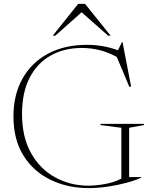

<svg xmlns="http://www.w3.org/2000/svg" viewBox="-20 -955 792 985"><path d="M642.5 -46.5H705.5V-44Q673.5 -29 627.2 -16.8Q581 -4.5 530.5 2.8Q480 10 435.5 10Q326.5 10 238.8 -32.8Q151 -75.5 100 -157.5Q49 -239.5 49 -357.5Q49 -469.5 95.5 -552Q142 -634.5 226.8 -679.8Q311.5 -725 426.5 -725Q509.5 -725 585 -697L606 -739.5H608.5L652.5 -511.5L643.5 -509.5L579 -663Q533.5 -687.5 489.5 -698.2Q445.5 -709 400.5 -709Q309.5 -709 240.2 -670.2Q171 -631.5 132 -556Q93 -480.5 93 -370.5Q93 -251.5 139.5 -169.2Q186 -87 263.5 -44.8Q341 -2.5 434 -2.5Q477 -3 521.8 -11.5Q566.5 -20 602.5 -38.5V-299.5L495.5 -313.5V-319.5H719V-313.5L642.5 -299.5ZM534.5 -772 399 -892 263.5 -772H250.5L381 -935H416.5L547.5 -772Z"/></svg>

Font: Newsreader Display ExtraLight
Style: Regular
Weight: 275
Designer: Hugues Gentile
Foundry: Production Type
Version: Version 1.002